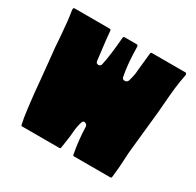

<svg xmlns="http://www.w3.org/2000/svg" viewBox="-139 -785 960 940"><g transform="rotate(30 341.0 -314.5)"><path d="M464 -629H654Q657 -629 659 -625.5Q661 -622 661 -618Q652 -574 647.5 -533.5Q643 -493 639 -439.5Q635 -386 631 -353Q613 -174 612 -171Q610 -155 608 -117Q606 -79 605 -67Q604 -56 602 -35.5Q600 -15 599 -7Q598 0 592 0H387Q381 0 380 -6Q366 -80 364 -152Q364 -166 352 -170.5Q340 -175 335 -162Q331 -150 328 -135.5Q325 -121 324 -109Q323 -97 321.5 -80.5Q320 -64 318 -54Q316 -41 314.5 -30.5Q313 -20 311 -7Q310 0 304 0H94Q88 0 87 -6Q80 -35 73 -92Q63 -171 57 -246Q54 -278 48 -336.5Q42 -395 40 -415Q39 -432 35.5 -477.5Q32 -523 28.5 -555Q25 -587 20 -616Q20 -617 20 -618V-620Q20 -629 27 -629H226Q232 -629 233 -621Q234 -597 251 -461Q253 -447 266 -447.5Q279 -448 281 -461Q294 -519 302 -621Q303 -629 309 -629H379Q385 -629 386 -620Q388 -515 401 -456Q403 -444 417 -444.5Q431 -445 435 -459Q438 -471 440.5 -480.5Q443 -490 444 -497Q445 -504 445.5 -509.5Q446 -515 446.5 -522.5Q447 -530 448 -536Q450 -550 452.5 -579Q455 -608 457 -622Q458 -629 464 -629Z"/></g></svg>

Font: Cubao Free 
Style: Regular
Weight: 400
Designer: Aaron Amar
Version: Version 001.001